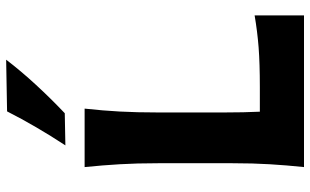

<svg xmlns="http://www.w3.org/2000/svg" viewBox="-212 -796 1008 624"><g transform="rotate(-90 292.0 -484.0)"><path d="M61 0Q67 -57.5 70.2 -111.5Q73.5 -165.5 73.5 -232.5V-474.5Q73.5 -543.5 70.2 -598.8Q67 -654 61 -713H251Q244.5 -654 241.5 -598.8Q238.5 -543.5 238.5 -474.5V-259Q238.5 -195 241 -143.5H321Q398 -143.5 449.8 -147.5Q501.5 -151.5 554 -160.5V0ZM131.5 -775.5Q194.5 -871.5 242 -965L410 -968Q372.5 -919 328.2 -871Q284 -823 236 -777.5Z"/></g></svg>

Font: Commissioner Flair
Style: Bold
Weight: 700
Designer: Kostas Bartsokas
Foundry: Kostas Bartsokas
Version: Version 1.000; ttfautohint (v1.8.3)